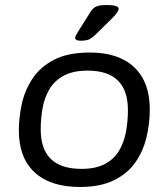

<svg xmlns="http://www.w3.org/2000/svg" viewBox="-20 -738 670 764"><path d="M298 6Q181 6 118 -52Q55 -110 55 -219Q55 -269 66.5 -323Q78 -377 108.5 -424Q139 -471 194.5 -500Q250 -529 338 -529Q452 -529 514 -470.5Q576 -412 576 -303Q576 -245 562.5 -190Q549 -135 518 -91Q487 -47 433 -20.5Q379 6 298 6ZM304 -66Q360 -66 396.5 -85Q433 -104 453 -137Q473 -170 481 -212Q489 -254 489 -300Q489 -457 329 -457Q271 -457 234 -437Q197 -417 177 -383.5Q157 -350 149.5 -308Q142 -266 142 -223Q142 -66 304 -66ZM300 -576Q279 -576 279 -588Q279 -594 293 -616L341 -692Q349 -705 361.5 -711.5Q374 -718 406 -718Q452 -718 452 -703Q452 -690 421 -660L360 -600Q345 -586 334 -581Q323 -576 300 -576Z"/></svg>

Font: Asap Semi Expanded Semi Expanded Regular
Style: Italic
Weight: 400
Width: 6
Italic angle: -6°
Designer: Pablo Cosgaya
Foundry: Omnibus-Type
Version: Version 3.001; ttfautohint (v1.8.4.7-5d5b)